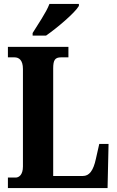

<svg xmlns="http://www.w3.org/2000/svg" viewBox="-20 -951 591 971"><path d="M145 -784V-771H213C269 -810 359 -886 379 -921V-931H230C213 -886 171 -827 145 -784ZM20 0H524L529 -223H482L465 -148C452 -87 431 -61 399 -61H249V-605C249 -647 258 -661 289 -661H326V-714H20V-661H53C76 -661 96 -647 96 -602V-109C96 -67 76 -53 59 -53H20Z"/></svg>

Font: Noto Serif Hebrew ExtraCondensed ExtraBold
Style: Regular
Weight: 800
Width: 2
Designer: Monotype Design Team
Foundry: Monotype Imaging Inc.
Version: Version 2.004